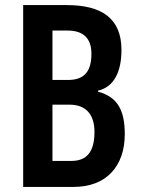

<svg xmlns="http://www.w3.org/2000/svg" viewBox="-20 -734 552 754"><path d="M242 -714H71V0H270C397 0 470 -81 470 -207C470 -299 443 -353 365 -374V-378C430 -393 457 -456 457 -538C457 -663 378 -714 242 -714ZM247 -420H186V-614H245C307 -614 339 -584 339 -523C339 -452 310 -420 247 -420ZM186 -323H253C315 -323 351 -287 351 -216C351 -138 321 -102 260 -102H186Z"/></svg>

Font: Noto Sans Gurmukhi UI ExtraCondensed SemiBold
Style: Regular
Weight: 600
Width: 2
Designer: Jelle Bosma - Monotype Design Team
Foundry: Monotype Imaging Inc.
Version: Version 2.004